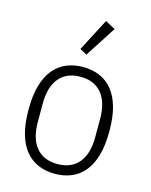

<svg xmlns="http://www.w3.org/2000/svg" viewBox="-117 -844 732 931"><g transform="rotate(15 249.0 -378.0)"><path d="M249 12Q204 12 166.5 -3.5Q129 -19 102 -51.5Q75 -84 60.5 -134.5Q46 -185 46 -256Q46 -327 60.5 -377.5Q75 -428 102 -460.5Q129 -493 166.5 -508.5Q204 -524 249 -524Q294 -524 331.5 -508.5Q369 -493 396 -460.5Q423 -428 437.5 -377.5Q452 -327 452 -256Q452 -185 437.5 -134.5Q423 -84 396 -51.5Q369 -19 331.5 -3.5Q294 12 249 12ZM249 -37Q318 -37 355.5 -81.5Q393 -126 393 -211V-301Q393 -386 355.5 -430.5Q318 -475 249 -475Q180 -475 142.5 -430.5Q105 -386 105 -301V-211Q105 -126 142.5 -81.5Q180 -37 249 -37ZM248 -586 213 -605 298 -768 348 -741Z"/></g></svg>

Font: IBM Plex Sans Cond Light
Style: Regular
Weight: 300
Width: 3
Designer: Mike Abbink, Paul van der Laan, Pieter van Rosmalen
Foundry: Bold Monday
Version: Version 1.3